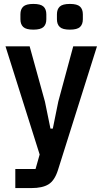

<svg xmlns="http://www.w3.org/2000/svg" viewBox="-20 -758 523 978"><path d="M353 -522H474L275 109Q258 162 227 181Q196 200 140 200H58V103H161L182 29L8 -522H131L209 -240L237 -103H249L277 -241ZM150 -607Q113 -607 98.5 -620.5Q84 -634 84 -660V-685Q84 -711 98.5 -724.5Q113 -738 150 -738Q187 -738 201.5 -724.5Q216 -711 216 -685V-660Q216 -634 201.5 -620.5Q187 -607 150 -607ZM336 -607Q299 -607 284.5 -620.5Q270 -634 270 -660V-685Q270 -711 284.5 -724.5Q299 -738 336 -738Q373 -738 387.5 -724.5Q402 -711 402 -685V-660Q402 -634 387.5 -620.5Q373 -607 336 -607Z"/></svg>

Font: IBM Plex Sans Cond SmBld
Style: Regular
Weight: 600
Width: 3
Designer: Mike Abbink, Paul van der Laan, Pieter van Rosmalen
Foundry: Bold Monday
Version: Version 1.3